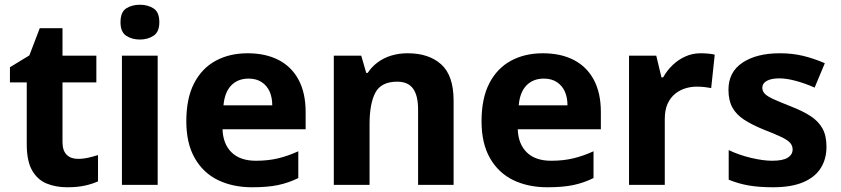

<svg xmlns="http://www.w3.org/2000/svg" viewBox="-20 -781 3553 811"><path d="M309 -110Q332 -110 353.5 -115Q375 -120 394 -126V-15Q370 -4 338.5 3Q307 10 264 10Q215 10 176.5 -6Q138 -22 115.5 -61.5Q93 -101 93 -172V-433H22V-497L104 -547L148 -662H244V-546H387V-433H244V-181Q244 -145 261.5 -127.5Q279 -110 309 -110Z M646 -546V0H495V-546ZM571 -761Q604 -761 628.5 -745.5Q653 -730 653 -687Q653 -646 628.5 -630Q604 -614 571 -614Q537 -614 513 -630Q489 -646 489 -687Q489 -730 513 -745.5Q537 -761 571 -761Z M1026 -556Q1102 -556 1157 -527.5Q1212 -499 1241.5 -443.5Q1271 -388 1271 -308V-235H920Q922 -173 958 -137.5Q994 -102 1061 -102Q1112 -102 1154 -112Q1196 -122 1240 -142V-29Q1200 -9 1155.5 0.5Q1111 10 1045 10Q964 10 901.5 -20Q839 -50 803 -112.5Q767 -175 767 -269Q767 -365 799.5 -428.5Q832 -492 890.5 -524Q949 -556 1026 -556ZM1030 -449Q985 -449 957 -420.5Q929 -392 924 -336H1130Q1130 -369 1119 -394Q1108 -419 1085.5 -434Q1063 -449 1030 -449Z M1702 -556Q1792 -556 1844 -508.8Q1896 -461.6 1896 -356V0H1746V-318Q1746 -377.5 1724.7 -406.7Q1703.5 -436 1658 -436Q1590 -436 1565.5 -389.6Q1541 -343.2 1541 -256V0H1390V-546H1505.8L1527 -473H1533Q1551 -500 1576.5 -518.5Q1602 -537 1633.5 -546.5Q1665 -556 1702 -556Z M2273 -556Q2349 -556 2404 -527.5Q2459 -499 2488.5 -443.5Q2518 -388 2518 -308V-235H2167Q2169 -173 2205 -137.5Q2241 -102 2308 -102Q2359 -102 2401 -112Q2443 -122 2487 -142V-29Q2447 -9 2402.5 0.5Q2358 10 2292 10Q2211 10 2148.5 -20Q2086 -50 2050 -112.5Q2014 -175 2014 -269Q2014 -365 2046.5 -428.5Q2079 -492 2137.5 -524Q2196 -556 2273 -556ZM2277 -449Q2232 -449 2204 -420.5Q2176 -392 2171 -336H2377Q2377 -369 2366 -394Q2355 -419 2332.5 -434Q2310 -449 2277 -449Z M2939 -556Q2954 -556 2971.5 -554.5Q2989 -553 2999 -550L2984 -409Q2973 -411 2958 -413Q2943 -415 2922 -415Q2899 -415 2875.5 -408Q2852 -401 2832 -385Q2812 -369 2800 -343Q2788 -317 2788 -277V0H2637V-546H2752L2774 -454H2781Q2797 -483 2821 -506Q2845 -529 2875 -542.5Q2905 -556 2939 -556Z M3471 -161Q3471 -109 3446.5 -70.5Q3422 -32 3372 -11Q3322 10 3245 10Q3187 10 3143 2.5Q3099 -5 3058 -22V-147Q3102 -126 3153 -114Q3204 -102 3241 -102Q3287 -102 3307.5 -115Q3328 -128 3328 -150Q3328 -165 3318 -177Q3308 -189 3281 -202Q3254 -215 3205 -234Q3156 -254 3123 -275.5Q3090 -297 3073.5 -327Q3057 -357 3057 -402Q3057 -477 3116.5 -516.5Q3176 -556 3274 -556Q3327 -556 3372.5 -545Q3418 -534 3464 -514L3421 -411Q3383 -428 3343 -439Q3303 -450 3272 -450Q3238 -450 3219 -439.5Q3200 -429 3200 -410Q3200 -396 3210.5 -385Q3221 -374 3247.5 -362Q3274 -350 3322 -331Q3371 -312 3404 -290.5Q3437 -269 3454 -238.5Q3471 -208 3471 -161Z"/></svg>

Font: Noto Sans Lao UI
Style: Regular
Weight: 400
Designer: Monotype Design Team
Foundry: Monotype Imaging Inc.
Version: Version 2.000